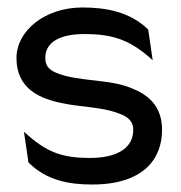

<svg xmlns="http://www.w3.org/2000/svg" viewBox="-20 -482 484 513"><path d="M24 -327C24 -245 86 -218 148 -206C194 -196 253 -196 294 -180C316 -173 336 -162 336 -135C336 -80 282 -60 221 -60C145 -60 104 -75 44 -130L56 -48C104 0 164 11 226 11C363 11 413 -57 413 -135C413 -199 376 -229 330 -247C272 -271 189 -264 134 -286C116 -293 101 -302 101 -327C101 -375 150 -391 205 -391C281 -391 328 -376 388 -321L376 -403C327 -451 262 -462 200 -462C99 -462 24 -399 24 -327Z"/></svg>

Font: Charger Sport
Style: Nrw
Weight: 400
Designer: Jasper
Foundry: Cannot Into Space Fonts
Version: Version 1.1